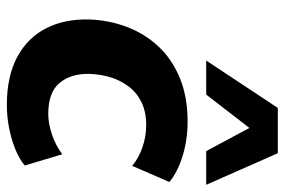

<svg xmlns="http://www.w3.org/2000/svg" viewBox="-152 -648 812 547"><g transform="rotate(90 253.5 -375.0)"><path d="M280 11Q198 11 143 -18.5Q88 -48 61 -101Q34 -154 36 -224Q38 -280 57 -330.5Q76 -381 112 -420Q148 -459 202 -481.5Q256 -504 327 -504Q378 -504 424 -490Q470 -476 499 -452L453 -346Q432 -364 401 -375Q370 -386 337 -386Q299 -386 271.5 -372.5Q244 -359 226.5 -335.5Q209 -312 200.5 -283.5Q192 -255 191 -224Q190 -171 217 -139Q244 -107 305 -107Q332 -107 363.5 -117.5Q395 -128 420 -147L452 -40Q433 -24 404 -12.5Q375 -1 343 5Q311 11 280 11ZM153 -557 288 -761H417L507 -557H411L345 -680L250 -557Z"/></g></svg>

Font: Nunito Sans 11pt ExtraBold
Style: Italic
Weight: 800
Italic angle: -9°
Version: Version 3.101;gftools[0.9.27]